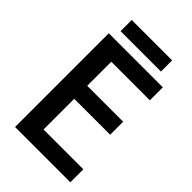

<svg xmlns="http://www.w3.org/2000/svg" viewBox="-241 -912 982 982"><g transform="rotate(45 250.0 -420.5)"><path d="M469 -16H69V-694H460V-600H181V-426H441V-332H181V-110H469ZM396 -744H104V-825H396Z"/></g></svg>

Font: D2Coding ligature
Style: Bold
Weight: 700
Monospace: yes
Designer: Yong-Rak Park; Jeong-Hwan Yoon; Sang-Min Lee;
Foundry: NHN Corporation
Version: Version 1.3.2; Build 20180524